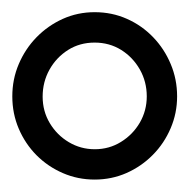

<svg xmlns="http://www.w3.org/2000/svg" viewBox="-20 -815 308 312"><path d="M133.8 -795.2Q161.9 -795.2 186.2 -784.4Q210.4 -773.7 228.8 -754.6Q247.1 -735.6 257.4 -710.9Q267.8 -686.3 267.8 -658.4Q267.8 -631.1 257.3 -606.6Q246.8 -582 228.4 -563.4Q210 -544.7 185.7 -533.9Q161.4 -523.2 133.8 -523.2Q106.4 -523.2 82.2 -533.7Q57.9 -544.2 39.4 -562.7Q21 -581.3 10.5 -605.8Q0 -630.4 0 -658.4Q0 -686.3 10.5 -710.9Q21 -735.6 39.4 -754.5Q57.9 -773.4 82 -784.3Q106.2 -795.2 133.8 -795.2ZM49.3 -658Q49.3 -634.3 60.9 -614.9Q72.5 -595.5 91.8 -584Q111.1 -572.5 134 -572.5Q157.5 -572.5 176.6 -584.4Q195.8 -596.2 207.2 -615.7Q218.5 -635.3 218.5 -658.4Q218.5 -682.1 207.3 -702Q196 -721.9 176.9 -733.9Q157.7 -745.8 133.8 -745.8Q109.6 -745.8 90.6 -733.8Q71.5 -721.7 60.4 -701.8Q49.3 -681.9 49.3 -658Z"/></svg>

Font: Manjari
Style: Bold
Weight: 700
Designer: Santhosh Thottingal <santhosh.thottingal@gmail.com>
Version: Version 2.000